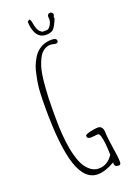

<svg xmlns="http://www.w3.org/2000/svg" viewBox="-173 -976 730 1056"><g transform="rotate(-20 192.0 -448.5)"><path d="M97 -92Q61 -200 61 -428Q61 -477 63 -515Q65 -561 77 -614Q82 -641 89.5 -661Q97 -681 110 -703Q133 -743 174 -759Q196 -767 220 -767Q250 -767 250 -750Q250 -738 235 -738Q231 -738 221 -741L207 -743Q174 -743 150 -716Q133 -696 117 -647Q106 -607 102 -558Q99 -531 96 -470L95 -404V-349Q95 -252 109 -172Q119 -122 132.5 -89Q146 -56 169 -35Q194 -12 223 -12Q276 -12 308 -62Q308 -89 304 -133Q301 -155 296 -174Q290 -191 282 -191L263 -189L242 -187Q219 -187 219 -204Q219 -212 247 -219Q275 -226 294 -226Q310 -226 317.5 -214.5Q325 -203 325 -184Q325 -162 335 -95Q345 -39 345 -6Q345 10 332 10Q308 10 308 -12L309 -15V-17Q252 16 208 16Q133 16 97 -92ZM147 -836Q132 -868 132 -904L143 -913Q150 -911 153 -897Q161 -845 178 -833L189 -825H214Q226 -825 237 -842.5Q248 -860 248 -876V-883Q247 -886 247 -890Q247 -909 265 -909Q270 -909 275 -904.5Q280 -900 280 -895L278 -886L275 -879L277 -872Q276 -869 274 -864.5Q272 -860 270 -855Q260 -833 253 -824Q248 -816 242.5 -812Q237 -808 227 -805Q216 -802 205 -802Q165 -802 147 -836Z"/></g></svg>

Font: Amatic SC
Style: Regular
Weight: 400
Designer: Multiple Designers
Foundry: Vernon Adams
Version: Version 2.505